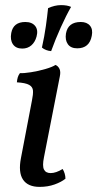

<svg xmlns="http://www.w3.org/2000/svg" viewBox="-20 -722 380 751"><path d="M135 9Q89 9 70 -19.5Q51 -48 62 -104L105 -329Q110 -353 109 -367.5Q108 -382 94 -390Q80 -398 46 -400Q47 -411 49.5 -419.5Q52 -428 58 -436Q73 -435 101.5 -439.5Q130 -444 157.5 -452Q185 -460 197 -468Q207 -464 212.5 -453Q218 -442 214 -423L152 -107Q145 -73 152 -59Q159 -45 178 -45Q199 -45 225 -61Q230 -53 233 -43Q236 -33 236 -23Q220 -10 193.5 -0.5Q167 9 135 9ZM180 -522Q158 -524 144 -536Q154 -581 159.5 -620.5Q165 -660 168 -690Q194 -702 219 -702Q243 -702 258 -695Q239 -662 218 -615.5Q197 -569 180 -522ZM67 -532Q42 -532 30.5 -549Q19 -566 24 -593Q32 -636 79 -636Q105 -636 117.5 -620.5Q130 -605 123 -579Q117 -557 102.5 -544.5Q88 -532 67 -532ZM282 -533Q257 -533 245.5 -549Q234 -565 238 -591Q246 -636 296 -636Q320 -636 332 -621.5Q344 -607 339 -582Q330 -533 282 -533Z"/></svg>

Font: Vollkorn
Style: Italic
Weight: 400
Italic angle: -11°
Designer: Friedrich Althausen
Foundry: Friedrich Althausen
Version: Version 5.001